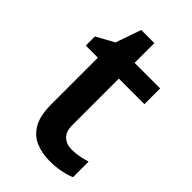

<svg xmlns="http://www.w3.org/2000/svg" viewBox="-206 -735 818 818"><g transform="rotate(45 203.0 -325.5)"><path d="M291 -91Q315 -91 337 -95.5Q359 -100 378 -106V-12Q358 -3 326 3.5Q294 10 259 10Q213 10 175.5 -5.5Q138 -21 115.5 -59Q93 -97 93 -165V-447H20V-502L100 -546L140 -661H219V-542H373V-447H219V-166Q219 -128 239 -109.5Q259 -91 291 -91Z"/></g></svg>

Font: Noto Sans Devanagari SemiBold
Style: Regular
Weight: 600
Version: Version 2.003